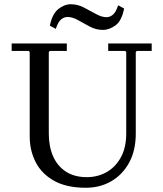

<svg xmlns="http://www.w3.org/2000/svg" viewBox="-20 -875 770 905"><path d="M490 -635V-670H695V-635H625L620 -630V-245Q620 -166 589 -109Q558 -52 505 -21Q452 10 384 10Q294 10 235.5 -22.5Q177 -55 148.5 -110Q120 -165 120 -233V-630L115 -635H35V-670H295V-635H215L210 -630V-245Q210 -185 230 -139Q250 -93 290 -66.5Q330 -40 389 -40Q441 -40 483 -64Q525 -88 550 -134Q575 -180 575 -245V-630L570 -635ZM537 -850 565 -835Q554 -777 524.5 -755.5Q495 -734 465 -734Q433 -734 403.5 -749.5Q374 -765 348 -780Q322 -795 298 -795Q282 -795 268 -783.5Q254 -772 243 -739L215 -754Q226 -809 254.5 -832Q283 -855 314 -855Q345 -855 374.5 -840Q404 -825 431.5 -809.5Q459 -794 482 -794Q498 -794 512 -805.5Q526 -817 537 -850Z"/></svg>

Font: Brygada 1918
Style: Regular
Weight: 400
Designer: Mateusz Machalski | Borys Kosmynka | Przemek Hoffer
Foundry: NIEPODLEGLA 2018
Version: Version 3.006